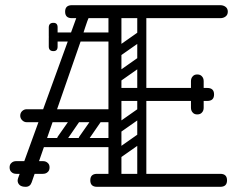

<svg xmlns="http://www.w3.org/2000/svg" viewBox="-20 -720 923 740"><path d="M292 -564 102 -17Q96 0 79 0Q63 0 55.5 -7Q48 -14 48 -24Q48 -28 50 -34L276 -656Q278 -662 281 -662Q285 -662 300.5 -662Q316 -662 326 -662Q316 -639 308 -613.5Q300 -588 292 -564ZM83 -249Q73 -249 65.5 -256.5Q58 -264 58 -274Q58 -285 65.5 -292Q73 -299 83 -299H411Q422 -299 429 -292Q436 -285 436 -274Q436 -264 429 -256.5Q422 -249 411 -249ZM423 0Q398 0 398 -36V-674Q398 -700 423 -700Q448 -700 448 -674V-26Q448 0 423 0ZM354 0Q328 0 328 -25Q328 -50 354 -50H829Q855 -50 855 -25Q855 0 829 0ZM434 -331Q408 -331 408 -356Q408 -381 434 -381H779Q805 -381 805 -356Q805 -331 779 -331ZM257 -650Q231 -650 231 -675Q231 -700 257 -700H829Q841 -700 849.5 -693.5Q858 -687 858 -675Q858 -663 849.5 -656.5Q841 -650 829 -650ZM429 -170Q429 -153 412 -153H127Q110 -153 110 -170Q110 -188 126 -188H411Q429 -188 429 -170ZM17 -75Q17 -86 24 -92Q31 -99 43 -99H92Q104 -99 111 -93Q118 -86 118 -75Q118 -63 111 -56Q104 -50 92 -50H43Q31 -50 24 -57Q17 -63 17 -75ZM171 -75Q171 -63 164 -57Q157 -50 145 -50H96Q85 -50 77 -56Q70 -63 70 -75Q70 -86 77 -93Q85 -99 96 -99H145Q157 -99 164 -92Q171 -86 171 -75ZM421 -577Q421 -560 404 -560H200Q183 -560 183 -577Q183 -595 199 -595H403Q421 -595 421 -577ZM418 -523Q402 -523 402 -540V-574Q402 -583 406 -587Q410 -591 419 -591Q429 -591 433 -587Q436 -584 436 -575V-541Q436 -523 418 -523ZM418 -631Q436 -631 436 -613V-579Q436 -570 433 -567Q429 -563 419 -563Q410 -563 406 -567Q402 -571 402 -580V-614Q402 -631 418 -631ZM202 -540Q202 -523 186 -523Q168 -523 168 -541V-575Q168 -584 171 -587Q175 -591 185 -591Q194 -591 198 -587Q202 -583 202 -574ZM168 -614Q168 -632 186 -632Q202 -632 202 -615V-581Q202 -572 198 -568Q194 -564 185 -564Q175 -564 171 -568Q168 -571 168 -580ZM740 -279Q729 -279 723 -286Q716 -293 716 -305V-354Q716 -366 722 -373Q729 -380 740 -380Q752 -380 759 -373Q765 -366 765 -354V-305Q765 -293 758 -286Q752 -279 740 -279ZM740 -433Q752 -433 758 -426Q765 -419 765 -407V-358Q765 -347 759 -339Q752 -332 740 -332Q729 -332 722 -339Q716 -347 716 -358V-407Q716 -419 723 -426Q729 -433 740 -433ZM538 -496Q543 -489 541.5 -482Q540 -475 535 -471L441 -405Q428 -396 418 -409Q407 -425 421 -434L515 -500Q528 -509 538 -496ZM538 -594Q543 -587 541.5 -580Q540 -573 535 -569L441 -503Q428 -494 418 -507Q407 -523 421 -532L515 -598Q528 -607 538 -594ZM431 -298Q413 -298 413 -316V-648Q413 -664 431 -664Q448 -664 448 -647V-315Q448 -298 431 -298ZM527 -298Q509 -298 509 -316V-648Q509 -664 527 -664Q544 -664 544 -647V-315Q544 -298 527 -298ZM538 -201Q543 -194 541.5 -187Q540 -180 535 -176L441 -110Q428 -101 418 -114Q407 -130 421 -139L515 -205Q528 -214 538 -201ZM538 -299Q543 -292 541.5 -285Q540 -278 535 -274L441 -208Q428 -199 418 -212Q407 -228 421 -237L515 -303Q528 -312 538 -299ZM431 -3Q413 -3 413 -21V-353Q413 -369 431 -369Q448 -369 448 -352V-20Q448 -3 431 -3ZM527 -3Q509 -3 509 -21V-353Q509 -369 527 -369Q544 -369 544 -352V-20Q544 -3 527 -3ZM233 -174Q222 -160 208 -169Q203 -173 200.5 -179.5Q198 -186 203 -194L257 -271Q268 -285 281 -276Q288 -271 290 -265Q292 -259 286 -251ZM316 -174Q305 -160 291 -169Q286 -173 283.5 -179.5Q281 -186 286 -194L340 -271Q351 -285 364 -276Q371 -271 373 -265Q375 -259 369 -251Z"/></svg>

Font: Agu Display Uzo
Style: Regular
Weight: 400
Designer: Oluwaseun Badejo
Version: Version 1.103